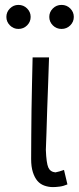

<svg xmlns="http://www.w3.org/2000/svg" viewBox="-20 -755 323 783"><path d="M196 8Q178 8 161 2Q144 -4 132.5 -17.5Q121 -31 114 -53Q107 -75 107 -106Q107 -153 107.5 -203Q108 -253 108.5 -305.5Q109 -358 110.5 -411.5Q112 -465 113 -521H180Q179 -474 176.5 -418.5Q174 -363 172.5 -310Q171 -257 169.5 -213Q168 -169 167 -144Q169 -90 177 -72Q185 -54 206 -52Q215 -54 222.5 -56Q230 -58 241 -62L255 -3Q239 4 223 6Q207 8 196 8ZM6 -686Q6 -706 20.5 -720.5Q35 -735 55 -735Q76 -735 90.5 -720.5Q105 -706 105 -686Q105 -666 90.5 -651.5Q76 -637 55 -637Q35 -637 20.5 -651.5Q6 -666 6 -686ZM181 -686Q181 -706 195.5 -720.5Q210 -735 231 -735Q252 -735 266.5 -720.5Q281 -706 281 -686Q281 -666 266.5 -651.5Q252 -637 231 -637Q210 -637 195.5 -651.5Q181 -666 181 -686Z"/></svg>

Font: Rising Sun Light
Style: Regular
Weight: 300
Designer: Matt McInerney, Pablo Impallari, Rodrigo Fuenzalida (Raleway font), Stephen Hutchings (Greek), Cristiano Sobral (main ch
Foundry: The Rising Sun Project Authors
Version: Version 4.327; ttfautohint (v1.8.4.7-5d5b-dirty)